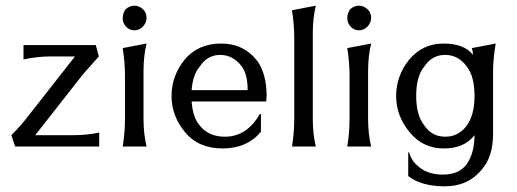

<svg xmlns="http://www.w3.org/2000/svg" viewBox="-20 -516 1821 676"><path d="M160 -317.3Q110.7 -317.3 62.7 -306.7V-357.3H317.3L328 -317.3Q313.3 -300 296.7 -282Q280 -264 264 -244L104 -40H233.3Q288 -40 329.3 -49.3V0H33.3L20 -40Q56 -76 84 -113.3L244 -317.3Z M412 0Q420 -48 420 -97.3V-249.3Q420 -297.3 412 -346.7L496 -362.7Q485.3 -318.7 485.3 -265.3V-97.3Q485.3 -45.3 496 0ZM453.3 -409.3Q436 -409.3 424 -422Q412 -434.7 412 -452Q412 -469.3 422.7 -484Q437.3 -496 453.3 -496Q469.3 -496 482.7 -484Q496 -472 496 -454Q496 -436 483.3 -422.7Q470.7 -409.3 453.3 -409.3Z M898.7 -114.7V-52Q849.3 6.7 764 6.7Q678.7 6.7 631.3 -50.7Q584 -108 584 -178Q584 -248 629.3 -305.3Q677.3 -362.7 758.7 -362.7Q840 -362.7 888 -298.7Q918.7 -252 918.7 -178.7L917.3 -158.7H654.7Q658.7 -101.3 684 -73.3Q714.7 -34.7 772 -34.7Q849.3 -34.7 894.7 -114.7ZM852 -198.7Q852 -254.7 830.7 -282.7Q800 -322.7 755.3 -322.7Q710.7 -322.7 684 -282.7Q658.7 -253.3 654.7 -198.7Z M1008 0Q1016 -48 1016 -97.3V-382.7Q1016 -429.3 1008 -480L1092 -496Q1081.3 -452 1081.3 -398.7V-97.3Q1081.3 -45.3 1092 0Z M1202.7 0Q1210.7 -48 1210.7 -97.3V-249.3Q1210.7 -297.3 1202.7 -346.7L1286.7 -362.7Q1276 -318.7 1276 -265.3V-97.3Q1276 -45.3 1286.7 0ZM1244 -409.3Q1226.7 -409.3 1214.7 -422Q1202.7 -434.7 1202.7 -452Q1202.7 -469.3 1213.3 -484Q1228 -496 1244 -496Q1260 -496 1273.3 -484Q1286.7 -472 1286.7 -454Q1286.7 -436 1274 -422.7Q1261.3 -409.3 1244 -409.3Z M1622.7 -282.7Q1593.3 -322.7 1547.3 -322.7Q1501.3 -322.7 1474.7 -282.7Q1445.3 -248 1445.3 -178.7Q1445.3 -109.3 1474.7 -73.3Q1501.3 -34.7 1547.3 -34.7Q1593.3 -34.7 1622 -72Q1650.7 -109.3 1650.7 -178.7Q1650.7 -248 1622.7 -282.7ZM1725.3 -362.7Q1716 -306.7 1716 -265.3V-44Q1716 36 1676 81.3Q1628 140 1546 140Q1464 140 1417.3 104V20H1420Q1429.3 50.7 1449.3 66.7Q1482.7 98.7 1539.3 98.7Q1596 98.7 1622.7 62.7Q1650.7 22.7 1650.7 -40Q1614.7 6.7 1542 6.7Q1469.3 6.7 1422 -50.7Q1374.7 -108 1374.7 -178Q1374.7 -248 1420 -305.3Q1468 -362.7 1541.3 -362.7Q1614.7 -362.7 1645.3 -322.7Q1645.3 -334.7 1641.3 -346.7Z"/></svg>

Font: Tenali Ramakrishna
Style: Regular
Weight: 400
Designer: Appaji Ambarisha Darbha
Foundry: Andhrapradesh Society for Knowledge Networks
Version: Version 1.0.5; ttfautohint (v1.2.25-373a) -l 7 -r 28 -G 50 -